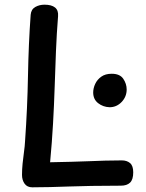

<svg xmlns="http://www.w3.org/2000/svg" viewBox="-20 -795 622 820"><path d="M111 -732Q113 -755 130.5 -765Q148 -775 170 -775Q200 -775 215 -763Q230 -751 228 -726Q222 -651 219 -576Q216 -501 213.5 -424Q211 -347 206.5 -267Q202 -187 194 -102Q242 -103 282.5 -104Q323 -105 359 -106.5Q395 -108 429.5 -109Q464 -110 500 -110Q522 -110 535.5 -98.5Q549 -87 549 -59Q549 -28 535.5 -15Q522 -2 496 -2Q425 -2 371.5 -1Q318 0 274.5 1.5Q231 3 194 4Q157 5 118 5Q96 5 85 -10.5Q74 -26 74 -48Q74 -71 76.5 -96.5Q79 -122 82.5 -146.5Q86 -171 87 -192Q97 -333 99.5 -471Q102 -609 111 -732ZM448 -337Q420 -338 399 -354.5Q378 -371 378 -400Q378 -418 386.5 -436.5Q395 -455 412.5 -467.5Q430 -480 457 -480Q492 -480 506.5 -458.5Q521 -437 521 -413Q521 -382 499.5 -359.5Q478 -337 448 -337Z"/></svg>

Font: Playpen Sans Medium
Style: Regular
Weight: 500
Designer: Laura Meseguer, Veronika Burian, José Scaglione
Foundry: TypeTogether
Version: Version 1.001